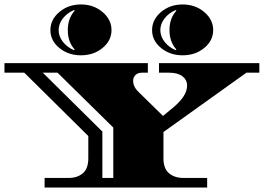

<svg xmlns="http://www.w3.org/2000/svg" viewBox="-34 -841 1183 861"><path d="M679 -515V-558H1129V-515H1071L699 -249V-131Q699 -85 724 -64Q749 -43 789 -43H895V0H166V-43H273Q313 -43 337.5 -64Q362 -85 362 -131V-231L75 -515H-14V-558H629V-515H602Q584 -515 573.5 -504.5Q563 -494 563 -479Q563 -451 589 -427L697 -321L744 -360Q805 -411 805 -457Q805 -483 784 -499Q763 -515 724 -515ZM474 -43V-269L224 -515H158L425 -251V-43ZM882 -787Q922 -753 922 -706Q922 -659 882 -626Q842 -593 785 -593Q728 -593 688 -626Q648 -659 648 -706Q648 -753 688 -787Q728 -821 785 -821Q842 -821 882 -787ZM426 -787Q466 -753 466 -706Q466 -659 426 -626Q386 -593 329 -593Q272 -593 232 -626Q192 -659 192 -706Q192 -753 232 -787Q272 -821 329 -821Q386 -821 426 -787ZM301 -793 298 -796Q267 -783 248 -758.5Q229 -734 229 -706Q229 -678 248 -653.5Q267 -629 298 -616L301 -619Q270 -653 270 -706Q270 -759 301 -793ZM757 -793 754 -796Q723 -783 704 -758.5Q685 -734 685 -706Q685 -678 704 -653.5Q723 -629 754 -616L757 -619Q726 -653 726 -706Q726 -759 757 -793Z"/></svg>

Font: Diplomata SC
Style: Regular
Weight: 400
Width: 7
Designer: Eduardo Rodriguez Tunni
Foundry: Eduardo Rodriguez Tunni
Version: Version 1.001